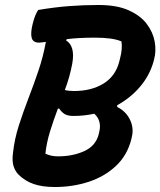

<svg xmlns="http://www.w3.org/2000/svg" viewBox="-20 -740 643 770"><path d="M200 10Q150 10 115 -2Q80 -14 53 -41Q40 -55 34 -75Q28 -95 32 -126Q38 -182 55.5 -236.5Q73 -291 94 -345.5Q115 -400 134 -456Q153 -512 164 -572Q155 -571 148 -570Q141 -569 137 -569Q112 -569 107 -588.5Q102 -608 111 -644Q116 -664 121 -676.5Q126 -689 133 -700Q198 -711 256.5 -715.5Q315 -720 375 -720Q449 -720 496.5 -698.5Q544 -677 569 -643.5Q594 -610 600.5 -572.5Q607 -535 598 -502L596 -494Q580 -437 541.5 -392Q503 -347 450 -318V-311Q485 -294 501.5 -259.5Q518 -225 508 -188L507 -183Q491 -118 445.5 -75Q400 -32 336 -11Q272 10 200 10ZM270 -486Q265 -459 257.5 -432Q250 -405 240 -379Q254 -375 277 -375Q346 -375 394.5 -404.5Q443 -434 458 -492L461 -504Q472 -545 467 -574Q448 -582 421.5 -585.5Q395 -589 360 -589Q328 -589 299.5 -587.5Q271 -586 248 -583L245 -578Q282 -555 270 -486ZM162 -124Q183 -113 213 -113Q272 -113 318 -134Q364 -155 376 -202L378 -211Q389 -256 358 -284Q318 -275 275 -275Q252 -275 239.5 -282.5Q227 -290 217 -305L212 -304Q195 -259 181 -214Q167 -169 162 -124Z"/></svg>

Font: Recursive Mn Csl St
Style: Bold Italic
Weight: 700
Italic angle: -15°
Monospace: yes
Version: Version 1.079;hotconv 1.0.112;makeotfexe 2.5.65598; ttfautoh